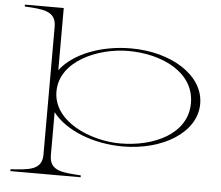

<svg xmlns="http://www.w3.org/2000/svg" viewBox="-59 -767 1192 1034"><g transform="rotate(5 537.0 -250.0)"><path d="M34 190V200H414V190C320 183 244 184 244 96V-137C315 -44 466 15 625 15C840 15 1021 -94 1021 -250C1021 -406 840 -515 625 -515C465 -515 315 -458 244 -364V-700H34V-690C128 -684 204 -683 204 -596V96C204 182 130 183 34 190ZM244 -249C244 -415 450 -500 611 -500C792 -500 971 -417 971 -249C971 -82 791 0 610 0C450 0 244 -86 244 -249Z"/></g></svg>

Font: Sprat Extended Thin
Style: Regular
Weight: 100
Width: 9
Designer: Ethan Nakache
Foundry: Collletttivo
Version: Version 2.000;Glyphs 3.2 (3217)